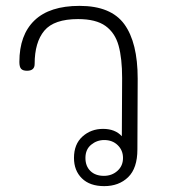

<svg xmlns="http://www.w3.org/2000/svg" viewBox="-20 -632 591 654"><path d="M449 -364 448 -123Q448 -59 416.5 -28.5Q385 2 335 2Q286 2 259 -24.5Q232 -51 232 -94Q232 -141 261 -167Q290 -193 331 -193Q372 -193 395 -168L396 -366Q396 -433 384 -476.5Q372 -520 339.5 -543.5Q307 -567 246 -567Q164 -567 131 -527.5Q98 -488 98 -414Q98 -391 72 -391Q58 -391 52 -397.5Q46 -404 46 -421Q46 -513 97.5 -562.5Q149 -612 251 -612Q358 -612 403.5 -549.5Q449 -487 449 -364ZM399 -94Q399 -120 381 -137.5Q363 -155 335 -155Q310 -155 290.5 -139Q271 -123 271 -94Q271 -66 288 -49.5Q305 -33 334 -33Q361 -33 380 -50Q399 -67 399 -94Z"/></svg>

Font: Mali Light
Style: Regular
Weight: 300
Designer: Kitiyaporn Chalermlarp | Katatrad Aksorn Co.,Ltd.
Foundry: Cadson Demak Co.,Ltd.
Version: Version 1.000; ttfautohint (v1.6)